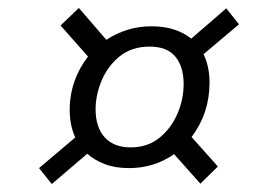

<svg xmlns="http://www.w3.org/2000/svg" viewBox="-20 -543 688 482"><path d="M527 -125 483 -82 417 -156Q367 -121 304 -121Q269 -121 243 -131Q217 -141 199 -157L110 -81L78 -121L169 -198Q155 -228 155 -267Q155 -305 167 -339Q179 -373 201 -401L132 -479L178 -523L247 -443Q271 -459 299.5 -468Q328 -477 360 -477Q393 -477 418 -468.5Q443 -460 460 -446L548 -522L580 -482L491 -407Q506 -376 506 -335Q506 -259 461 -199ZM308 -173Q350 -173 379.5 -196.5Q409 -220 425 -256.5Q441 -293 441 -332Q441 -376 420 -401Q399 -426 356 -426Q311 -426 281 -402Q251 -378 235.5 -341.5Q220 -305 220 -269Q220 -223 243 -198Q266 -173 308 -173Z"/></svg>

Font: Bitter
Style: Italic
Weight: 400
Italic angle: -9°
Designer: Sol Matas, and Bitter project Authors
Foundry: Sol Matas
Version: Version 2.001